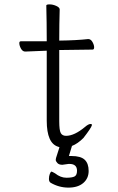

<svg xmlns="http://www.w3.org/2000/svg" viewBox="-20 -660 540 875"><path d="M211 173Q203 168 203 155.5Q203 143 207 132.5Q211 122 215 122Q219 123 231 130Q256 150 282.5 150Q309 150 320 144Q331 138 331 118Q331 87 296 87Q296 87 293 87Q290 87 264 91Q249 91 241.5 83Q234 75 234 68.5Q234 62 239 48.5Q244 35 251 11L246 9Q193 -6 193 -110V-429L95 -425Q83 -425 75.5 -438.5Q68 -452 68 -464Q68 -472 76 -472H193V-477Q193 -556 191 -635Q191 -640 206 -640Q221 -640 236.5 -633Q252 -626 252 -617Q250 -549 250 -480V-475Q329 -476 382 -482Q394 -482 401.5 -468.5Q409 -455 409 -444.5Q409 -434 402 -434L250 -432V-108Q250 -66 257 -53.5Q264 -41 281 -41Q319 -41 368 -82Q383 -95 393 -95Q399 -95 399 -90Q396 -77 360 -31Q334 -5 308 5L294 51H306Q348 51 366 68Q384 85 384 119Q384 153 359.5 174Q335 195 292 195Q249 195 211 173Z"/></svg>

Font: Moon Stars Kai T HW Light
Style: Regular
Weight: 300
Designer: GuiWonder
Version: Version 1.101